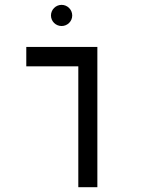

<svg xmlns="http://www.w3.org/2000/svg" viewBox="-20 -782 626 802"><path d="M307.1 0H386.7V-585.9H89.8V-504.9H307.1ZM237.3 -673.3C261.7 -673.3 281.7 -692.9 281.7 -717.3C281.7 -741.7 261.7 -761.7 237.3 -761.7C212.9 -761.7 192.9 -741.7 192.9 -717.3C192.9 -692.9 212.9 -673.3 237.3 -673.3Z"/></svg>

Font: Cascadia Code SemiLight
Style: Regular
Weight: 350
Monospace: yes
Designer: Aaron Bell
Foundry: Saja Typeworks
Version: Version 2404.023